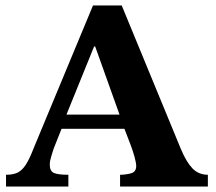

<svg xmlns="http://www.w3.org/2000/svg" viewBox="-20 -682 789 702"><path d="M230 0H2V-43Q28 -43 44.5 -51Q61 -59 74.5 -80Q88 -101 103 -140L320 -662H425L641 -138Q661 -90 683.5 -66.5Q706 -43 740 -43V0H419V-43Q438 -43 458 -48Q478 -53 478 -75Q478 -86 472 -108Q466 -130 458 -151L435 -211H205L176 -138Q172 -125 167 -109Q162 -93 162 -80Q162 -56 177.5 -49.5Q193 -43 230 -43ZM223 -263H417L328 -512H324Z"/></svg>

Font: STIX Two Text
Style: Bold
Weight: 700
Designer: Ross Mills, John Hudson & Paul Hanslow, Tiro Typeworks Ltd; with prior portions MicroPress Inc., and Coen Hoffman.
Foundry: Tiro Typeworks Ltd
Version: Version 2.13 b171